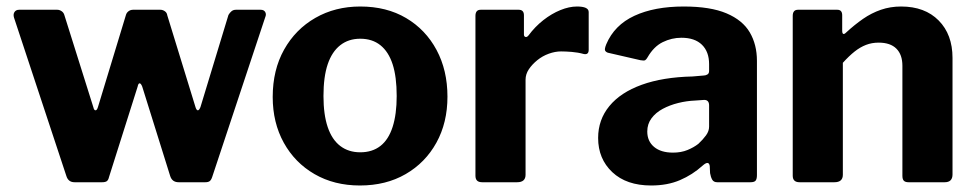

<svg xmlns="http://www.w3.org/2000/svg" viewBox="-20 -560 2997 590"><path d="M781 -530Q791 -530 795 -523Q799 -516 795 -507L632 -16Q629 -7 624.5 -3.5Q620 0 611 0H529Q509 0 503 -19L417 -294Q413 -304 409 -304Q405 -304 403 -294L315 -16Q313 -7 308.5 -3.5Q304 0 294 0H209Q190 0 184 -19L23 -506Q20 -516 24.5 -523Q29 -530 39 -530H156Q163 -530 169.5 -525.5Q176 -521 178 -513L267 -230Q269 -221 273.5 -221Q278 -221 281 -231L367 -514Q369 -521 375 -525.5Q381 -530 389 -530H473Q480 -530 486.5 -525.5Q493 -521 494 -513L581 -230Q584 -221 588 -221Q592 -221 596 -231L682 -514Q686 -521 691.5 -525.5Q697 -530 705 -530H781Z M1086 10Q1007 10 946.5 -25Q886 -60 852 -121.5Q818 -183 818 -262Q818 -345 853 -407.5Q888 -470 949 -505Q1010 -540 1087 -540Q1168 -540 1228 -504.5Q1288 -469 1321.5 -406.5Q1355 -344 1355 -263Q1355 -183 1321 -121.5Q1287 -60 1226.5 -25Q1166 10 1086 10ZM1087 -92Q1124 -92 1149 -111.5Q1174 -131 1186.5 -170Q1199 -209 1199 -265Q1199 -324 1186.5 -362.5Q1174 -401 1149 -421Q1124 -441 1087 -441Q1051 -441 1025.5 -421Q1000 -401 987 -362.5Q974 -324 974 -265Q974 -208 987 -169.5Q1000 -131 1025.5 -111.5Q1051 -92 1087 -92Z M1462 0Q1451 0 1446 -5Q1441 -10 1441 -20V-511Q1441 -530 1457 -530H1574Q1590 -530 1590 -513V-454Q1590 -448 1594.5 -446.5Q1599 -445 1604 -451Q1624 -478 1649.5 -498Q1675 -518 1702 -529Q1729 -540 1753 -540Q1789 -540 1789 -523V-407Q1789 -391 1774 -394Q1756 -399 1737 -400.5Q1718 -402 1704 -402Q1686 -402 1666.5 -395Q1647 -388 1631 -375Q1615 -362 1605 -347Q1595 -332 1595 -315V-23Q1595 0 1569 0H1462Z M2139 -51Q2108 -23 2069.5 -6.5Q2031 10 1981 10Q1905 10 1861.5 -31Q1818 -72 1818 -136Q1818 -192 1852.5 -234Q1887 -276 1952 -299.5Q2017 -323 2108 -325L2143 -328Q2148 -328 2153.5 -331Q2159 -334 2159 -342V-363Q2159 -401 2137 -422.5Q2115 -444 2074 -444Q2044 -444 2016.5 -430.5Q1989 -417 1970 -384Q1966 -377 1962.5 -375Q1959 -373 1948 -375L1848 -398Q1842 -400 1839.5 -404.5Q1837 -409 1843 -424Q1868 -483 1929.5 -511.5Q1991 -540 2081 -540Q2163 -540 2212.5 -519Q2262 -498 2284 -460.5Q2306 -423 2306 -373V-22Q2306 -10 2302 -5Q2298 0 2286 0H2184Q2173 0 2168.5 -8Q2164 -16 2162 -28L2161 -50Q2158 -68 2139 -51ZM2159 -236Q2159 -253 2144 -253L2116 -251Q2090 -250 2064 -243.5Q2038 -237 2016.5 -225.5Q1995 -214 1982 -196.5Q1969 -179 1969 -156Q1969 -126 1990 -108.5Q2011 -91 2048 -91Q2073 -91 2092.5 -99Q2112 -107 2126 -118Q2140 -131 2149.5 -144Q2159 -157 2159 -171V-236Z M2437 0Q2416 0 2416 -20V-511Q2416 -530 2432 -530H2553Q2568 -530 2568 -513V-464Q2568 -458 2571 -456Q2574 -454 2580 -460Q2606 -484 2632 -502Q2658 -520 2687 -530Q2716 -540 2749 -540Q2822 -540 2864.5 -497Q2907 -454 2907 -382V-24Q2907 0 2883 0H2772Q2762 0 2757.5 -4.5Q2753 -9 2753 -20V-358Q2753 -392 2734.5 -410.5Q2716 -429 2680 -429Q2659 -429 2641 -422Q2623 -415 2606 -401.5Q2589 -388 2570 -367V-23Q2570 0 2544 0H2437Z"/></svg>

Font: Libre Franklin
Style: Bold
Weight: 700
Designer: Pablo Impallari, Rodrigo Fuenzalida, Nhung Nguyen
Foundry: Impallari Type
Version: Version 3.000